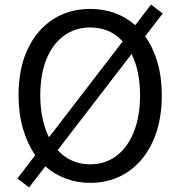

<svg xmlns="http://www.w3.org/2000/svg" viewBox="-20 -786 782 839"><path d="M107 33 56 -6 134 -108Q100 -157 80.5 -223Q61 -289 61 -369Q61 -487 101 -571.5Q141 -656 211.5 -701.5Q282 -747 374 -747Q489 -747 571 -676L640 -766L691 -727L614 -627Q649 -579 668 -514Q687 -449 687 -369Q687 -252 647 -166Q607 -80 536.5 -33.5Q466 13 374 13Q316 13 266.5 -6Q217 -25 178 -59ZM156 -369Q156 -315 166 -268.5Q176 -222 194 -186L516 -605Q461 -666 374 -666Q309 -666 259.5 -630Q210 -594 183 -527.5Q156 -461 156 -369ZM374 -68Q440 -68 489 -105Q538 -142 565 -210Q592 -278 592 -369Q592 -476 555 -550L232 -130Q289 -68 374 -68Z"/></svg>

Font: Source Han Sans SC
Style: Regular
Weight: 400
Designer: Ryoko NISHIZUKA 西塚涼子 (kana, bopomofo & ideographs); Paul D. Hunt (Latin, Greek & Cyrillic); Sandoll Communications 산돌커뮤니
Foundry: Adobe
Version: Version 2.002;hotconv 1.0.116;makeotfexe 2.5.65601; ttfautoh